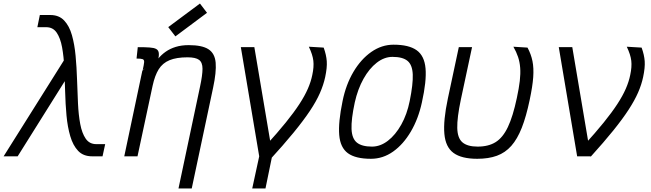

<svg xmlns="http://www.w3.org/2000/svg" viewBox="-64 -885 3684 1087"><path d="M457.5 0Q407.5 0 378.2 -31Q349 -62 333.8 -114Q318.5 -166 312.5 -231Q306.5 -296 304.8 -365.5Q303 -435 300 -500Q297 -565 287.5 -617Q278 -669 257 -700Q236 -731 198 -731H147.5L161.5 -800H221Q270 -800 299.2 -769Q328.5 -738 343.2 -686Q358 -634 364 -569Q370 -504 372.2 -434.5Q374.5 -365 377.5 -300Q380.5 -235 390.2 -183Q400 -131 421.2 -100Q442.5 -69 481 -69H531.5L516.5 0ZM-43.5 0 328.5 -592 337.5 -481 36 0Z M946.5 182 1068.5 -394.5Q1082.5 -459.5 1082.5 -495.5Q1082.5 -531.5 1063 -546Q1043.5 -560.5 997.5 -560.5Q935 -560.5 895.8 -544.2Q856.5 -528 834.5 -492.8Q812.5 -457.5 800 -399.5L714.5 0H639.5L742 -485.5L830.5 -551.5Q849 -574.5 873.8 -592Q898.5 -609.5 931 -619.5Q963.5 -629.5 1004.5 -629.5Q1080.5 -629.5 1116.5 -606Q1152.5 -582.5 1157 -529.8Q1161.5 -477 1142.5 -388.5L1021.5 182ZM744 -488.5Q751 -519.5 752 -533Q753 -546.5 743.8 -550Q734.5 -553.5 709 -553.5L716 -618Q757.5 -618 782.8 -616.2Q808 -614.5 820.2 -607.8Q832.5 -601 834.8 -586.2Q837 -571.5 831.5 -545.5ZM929 -679 888.5 -731.5 1068 -865 1108 -812.5Z M1364 182 1403.5 0 1299.5 -618H1376L1478.5 -10.5L1439 182ZM1459 25 1441.5 -61.5Q1507.5 -134 1554 -191.5Q1600.5 -249 1631 -295.8Q1661.5 -342.5 1679 -382.8Q1696.5 -423 1704 -460.5Q1714 -506.5 1710 -541Q1706 -575.5 1684.5 -620.5L1768.5 -615.5Q1783.5 -574 1786 -538.2Q1788.5 -502.5 1777 -448.5Q1767.5 -404.5 1747.2 -358.2Q1727 -312 1690.5 -257.2Q1654 -202.5 1597.5 -133.5Q1541 -64.5 1459 25Z M2036 14Q1949 14 1905.8 -17.5Q1862.5 -49 1856.5 -120.8Q1850.5 -192.5 1875.5 -313Q1894.5 -406.5 1937 -478.2Q1979.5 -550 2038.2 -591Q2097 -632 2164 -632Q2251 -632 2295 -600.5Q2339 -569 2345.2 -497.5Q2351.5 -426 2324.5 -305Q2304.5 -212.5 2262 -140.2Q2219.5 -68 2161.8 -27Q2104 14 2036 14ZM2042 -55Q2089 -55 2132 -88Q2175 -121 2207.8 -179.5Q2240.5 -238 2255.5 -313Q2275 -409 2272.8 -463.5Q2270.5 -518 2243 -540.5Q2215.5 -563 2158 -563Q2111.5 -563 2069 -530Q2026.5 -497 1994 -439Q1961.5 -381 1944.5 -305Q1924 -209.5 1926.2 -154.8Q1928.5 -100 1956.8 -77.5Q1985 -55 2042 -55Z M2638 14Q2549 14 2503.8 -19Q2458.5 -52 2451.8 -127Q2445 -202 2471.5 -327L2533.5 -618H2608.5L2545 -321Q2523.5 -218.5 2524.8 -160.8Q2526 -103 2554.2 -79Q2582.5 -55 2640 -55Q2701.5 -55 2742.2 -80.5Q2783 -106 2811.5 -166Q2840 -226 2862 -330Q2874 -385.5 2878.8 -427Q2883.5 -468.5 2881 -501.2Q2878.5 -534 2869 -562.5Q2859.5 -591 2842.5 -620.5L2922.5 -615.5Q2942.5 -578.5 2950.5 -539.2Q2958.5 -500 2954.8 -447.8Q2951 -395.5 2934.5 -318Q2915 -225 2890 -161.5Q2865 -98 2830.8 -59.2Q2796.5 -20.5 2749.2 -3.2Q2702 14 2638 14Z M3203.5 0 3099.5 -618H3176L3278.5 -10.5L3277 0ZM3280 2.5 3241.5 -61.5Q3307.5 -134 3354 -191.5Q3400.5 -249 3431 -295.8Q3461.5 -342.5 3479 -382.8Q3496.5 -423 3504 -460.5Q3514 -506.5 3510 -541Q3506 -575.5 3484.5 -620.5L3568.5 -615.5Q3583.5 -574 3586 -538.2Q3588.5 -502.5 3577 -448.5Q3568 -406 3548.5 -361.2Q3529 -316.5 3495.2 -264.5Q3461.5 -212.5 3408.8 -147Q3356 -81.5 3280 2.5Z"/></svg>

Font: Victor Mono Thin
Style: Italic
Weight: 100
Italic angle: -12°
Monospace: yes
Designer: Rune Bjørnerås
Version: Version 1.561;gftools[0.9.30]